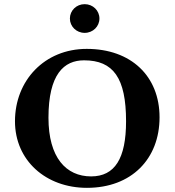

<svg xmlns="http://www.w3.org/2000/svg" viewBox="-20 -893 839 923"><path d="M747 -329C747 -527 610 -658 397 -658C194 -658 52 -506 52 -310C52 -122 200 10 398 10C612 10 747 -129 747 -329ZM384 -603C525 -603 586 -518 586 -310C586 -131 532 -45 418 -45C298 -45 213 -135 213 -327C213 -537 288 -603 384 -603ZM316 -804C316 -766 347 -735 387 -735C427 -735 458 -766 458 -804C458 -842 427 -873 387 -873C347 -873 316 -842 316 -804Z"/></svg>

Font: Libertinus Sans
Style: Bold
Weight: 700
Designer: Philipp H. Poll, Khaled Hosny
Foundry: Caleb Maclennan
Version: Version 7.050;RELEASE